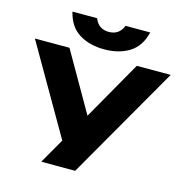

<svg xmlns="http://www.w3.org/2000/svg" viewBox="-136 -1103 1174 1227"><g transform="rotate(15 451.5 -489.0)"><path d="M247.2 0 382.2 -235.2H385.4L678.4 -750H902.8L471.6 0ZM379.2 -101 4.2 -750H233L526 -239.6ZM191.6 -978.2H354.8Q367 -946.2 390.6 -929.6Q414.2 -913 448.8 -913Q483.8 -913 507.2 -929.6Q530.6 -946.2 542.8 -978.2H706Q683.6 -883.2 615.1 -840.4Q546.6 -797.6 448.8 -797.6Q351.6 -797.6 282.8 -840.4Q214 -883.2 191.6 -978.2Z"/></g></svg>

Font: Unbounded
Style: Regular
Weight: 400
Designer: Luke Prowse, Jean-Baptiste Morizot, Fátima Lázaro, Florian Runge
Foundry: NaN
Version: Version 1.701;gftools[0.9.28.dev5+ged2979d]